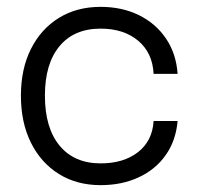

<svg xmlns="http://www.w3.org/2000/svg" viewBox="-20 -531 576 560"><path d="M41 -252Q41 -330 70.2 -388.2Q99.5 -446.5 151.8 -478.8Q204 -511 273.5 -511Q336 -511 385.2 -486.8Q434.5 -462.5 464.2 -418.5Q494 -374.5 498 -315.5H428Q425 -377 383 -412.2Q341 -447.5 273.5 -447.5Q196 -447.5 153.5 -396.2Q111 -345 111 -252Q111 -158 153.8 -106.2Q196.5 -54.5 273.5 -54.5Q340.5 -54.5 382.5 -87.2Q424.5 -120 428 -178H498Q493 -120.5 463.2 -78.5Q433.5 -36.5 384.5 -13.8Q335.5 9 273.5 9Q204 9 151.8 -23.5Q99.5 -56 70.2 -114.8Q41 -173.5 41 -252Z"/></svg>

Font: Overused Grotesk Book
Style: Regular
Weight: 375
Version: Version 0.004